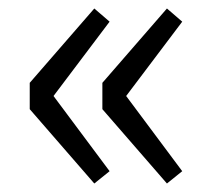

<svg xmlns="http://www.w3.org/2000/svg" viewBox="-20 -507 510 452"><path d="M202 -75 50 -250V-312L202 -487L238 -456L106 -281L238 -104ZM373 -75 221 -250V-312L373 -487L409 -456L277 -281L409 -104Z"/></svg>

Font: Source Han Sans SC Normal
Style: Regular
Weight: 350
Designer: Ryoko NISHIZUKA 西塚涼子 (kana, bopomofo & ideographs); Paul D. Hunt (Latin, Greek & Cyrillic); Sandoll Communications 산돌커뮤니
Foundry: Adobe
Version: Version 2.004;hotconv 1.0.118;makeotfexe 2.5.65603